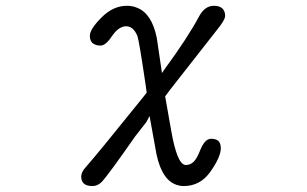

<svg xmlns="http://www.w3.org/2000/svg" viewBox="-20 -501 1040 650"><path d="M271.5 63.5Q254.9 81.1 254.9 96.7Q254.9 128.9 293 128.9Q310.5 128.9 325.2 114.3Q349.6 86.9 437.5 -39.1Q437.5 -39.1 475.6 -87.9L486.3 -108.4L509.8 21.5Q529.3 112.3 582 126Q590.8 128.9 601.6 128.9Q658.2 128.9 692.4 80.1Q727.5 30.3 727.5 1Q727.5 -15.6 719.7 -23.4Q711.9 -31.2 694.3 -31.2Q672.9 -31.2 657.2 8.8Q646.5 36.1 635.3 46.9Q624 57.6 609.4 57.6Q593.8 57.6 581.5 27.3Q569.3 -2.9 559.6 -58.6L539.1 -174.8L556.6 -198.2L715.8 -401.4Q728.5 -417 735.4 -428.7Q742.2 -440.4 742.2 -447.3Q742.2 -462.9 732.9 -472.2Q723.6 -481.4 704.1 -481.4Q672.9 -481.4 653.3 -444.3Q615.2 -373 537.1 -266.6L528.3 -253.9L510.7 -373Q494.1 -455.1 444.3 -474.6Q428.7 -481.4 409.2 -481.4Q363.3 -481.4 323.7 -441.9Q284.2 -402.3 284.2 -379.9Q284.2 -355.5 303.7 -349.6Q309.6 -346.7 320.3 -346.7Q337.9 -346.7 358.4 -377.9Q381.8 -412.1 407.2 -412.1Q431.6 -412.1 445.3 -378.9Q451.2 -361.3 472.7 -215.8Q472.7 -215.8 476.6 -187.5L462.9 -169.9Q310.5 19.5 271.5 63.5Z"/></svg>

Font: FakePearl
Style: Light
Weight: 350
Version: Version 1.2